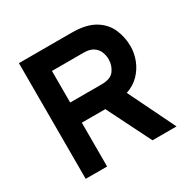

<svg xmlns="http://www.w3.org/2000/svg" viewBox="-156 -853 1002 1006"><g transform="rotate(-30 345.0 -350.0)"><path d="M83 0V-700H401.5Q489 -700 539.8 -669.5Q590.5 -639 612.2 -589.8Q634 -540.5 634 -483.5Q634 -444 618.8 -403.5Q603.5 -363 572.5 -330.5Q541.5 -298 494.5 -282.5L632.5 0H487L354.5 -265H212.5V0ZM212.5 -387H403.5Q458 -387 479.2 -416.5Q500.5 -446 500.5 -483Q500.5 -505 492 -527Q483.5 -549 462.5 -563.5Q441.5 -578 403.5 -578H212.5Z"/></g></svg>

Font: Overpass
Style: Bold
Weight: 700
Designer: Delve Withrington, Dave Bailey, Thomas Jockin
Foundry: Delve Fonts LLC
Version: Version 4.000; ttfautohint (v1.8.3)